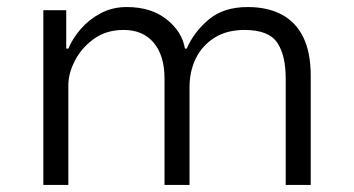

<svg xmlns="http://www.w3.org/2000/svg" viewBox="-20 -525 1004 545"><path d="M103 0V-496H168V-387H174Q186 -416 209.5 -443Q233 -470 266 -487.5Q299 -505 340 -505Q409 -505 453 -470Q497 -435 505 -387H510Q531 -435 573 -470Q615 -505 683 -505Q740 -505 780 -483.5Q820 -462 841 -419Q862 -376 862 -310V0H791V-302Q791 -369 766.5 -404.5Q742 -440 674 -440Q624 -440 589 -418Q554 -396 536 -359.5Q518 -323 518 -278V0H447V-302Q447 -367 416.5 -403.5Q386 -440 331 -440Q282 -440 247 -415Q212 -390 193 -353.5Q174 -317 174 -283V0Z"/></svg>

Font: Nunito Sans 6pt Light
Style: Regular
Weight: 300
Version: Version 3.101;gftools[0.9.27]